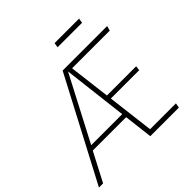

<svg xmlns="http://www.w3.org/2000/svg" viewBox="-239 -1024 1208 1208"><g transform="rotate(-45 365.5 -420.0)"><path d="M382 -650 416 -374H676L672 -343H420L458 -32H688L682 0H428L405 -192H108L8 0H-29L330 -682H726L717 -650ZM350 -654 125 -223H401ZM411 -808 416 -840H634L629 -808Z"/></g></svg>

Font: FiraGO UltraLight
Style: Italic
Weight: 200
Italic angle: -8°
Designer: bBox Type GmbH
Foundry: bBox Type GmbH
Version: Version 1.001